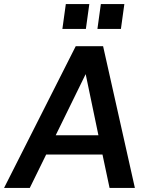

<svg xmlns="http://www.w3.org/2000/svg" viewBox="-41 -928 735 948"><path d="M-21 0 333 -700H468L625 0H500L465 -165H187L106 0ZM234 -260H445L382 -562ZM267 -785 284 -908H400L383 -785ZM440 -785 457 -908H573L556 -785Z"/></svg>

Font: Host Grotesk SemiBold
Style: Italic
Weight: 600
Italic angle: -8°
Designer: Doğukan Karapınar based on Poppins by Indian Type Foundry, Jonny Pinhorn
Foundry: Element Type
Version: Version 1.001; ttfautohint (v1.8.4.7-5d5b)